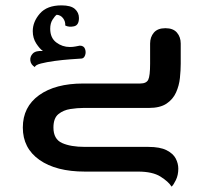

<svg xmlns="http://www.w3.org/2000/svg" viewBox="-20 -402 758 715"><path d="M619 293Q607 274 577.5 255.5Q548 237 494 237H296Q189 237 127 193.5Q65 150 65 73Q65 -4 125.5 -47.5Q186 -91 290 -91H502Q525 -91 532 -105Q539 -119 539 -165V-240Q539 -264 553 -280.5Q567 -297 596 -297Q625 -297 639 -280.5Q653 -264 653 -240V-165Q653 -140 650 -111.5Q647 -83 635.5 -57.5Q624 -32 600 -16Q576 0 534 0H290Q268 0 242 4Q216 8 197.5 23Q179 38 179 73Q179 116 211 130.5Q243 145 296 145H532Q576 145 600.5 157.5Q625 170 634.5 188.5Q644 207 644 226Q644 250 635 268.5Q626 287 619 293ZM110 -152Q95 -161 93 -176Q91 -191 102 -202.5Q113 -214 140 -212Q128 -220 115 -240Q102 -260 102 -286Q102 -321 128.5 -351.5Q155 -382 209 -382Q244 -382 259 -368.5Q274 -355 274 -335Q274 -308 255.5 -304Q237 -300 223 -307Q224 -322 215 -334Q206 -346 191 -347Q184 -342 175.5 -328.5Q167 -315 167 -295Q167 -261 189.5 -244Q212 -227 240 -227Q252 -227 261.5 -229Q271 -231 277 -232Q292 -232 296.5 -220Q301 -208 297 -196.5Q293 -185 284 -184Q269 -183 241 -181Q213 -179 183.5 -175Q154 -171 132.5 -165.5Q111 -160 110 -152Z"/></svg>

Font: El Messiri SemiBold
Style: Regular
Weight: 600
Designer: Mohamed Gaber
Foundry: Kief Type Foundry
Version: Version 2.020; ttfautohint (v1.8.3)